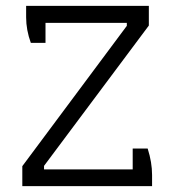

<svg xmlns="http://www.w3.org/2000/svg" viewBox="-20 -634 592 654"><path d="M56 -68 412 -546V-556H135V-488H85Q69 -532 69 -575V-614H487V-547L130 -69V-57H432V-128H483Q498 -81 498 -38V0H56Z"/></svg>

Font: Athiti
Style: Regular
Weight: 400
Designer: CadsonDemak Team
Foundry: CadsonDemak
Version: Version 1.032